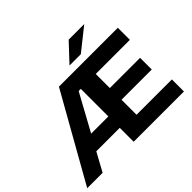

<svg xmlns="http://www.w3.org/2000/svg" viewBox="-196 -1182 1464 1464"><g transform="rotate(-45 535.5 -450.5)"><path d="M-9 0 386 -700H547V-570H408L506 -638L157 0ZM197 -150 200 -273H547V-150ZM492 0V-700H1021V-570H653V-130H1034V0ZM641 -292V-418H979V-292ZM557 -757 692 -901H860L679 -757Z"/></g></svg>

Font: Montserrat Thin
Style: Bold
Weight: 700
Version: Version 9.000